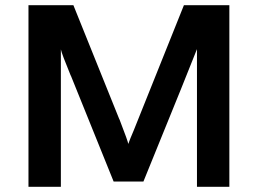

<svg xmlns="http://www.w3.org/2000/svg" viewBox="-20 -715 999 735"><path d="M89 0V-695H261L437 -258V-259Q471 -171 471 -164Q477 -181 492 -216L684 -695H858V0H734V-527L674 -377L529 -20H415L251 -426V-425Q216 -510 213 -526V0Z"/></svg>

Font: Coval
Style: ExtraBold
Weight: 800
Foundry: Context Ltd
Version: Version 001.000